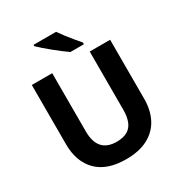

<svg xmlns="http://www.w3.org/2000/svg" viewBox="-213 -1085 1174 1246"><g transform="rotate(-30 373.5 -462.0)"><path d="M667 -272Q667 -188 634.5 -124.5Q602 -61 536 -25.5Q470 10 371 10Q228 10 154 -64.5Q80 -139 80 -270V-714H233V-278Q233 -198 268.5 -158.5Q304 -119 374 -119Q424 -119 455 -137Q486 -155 500 -191Q514 -227 514 -279V-714H667ZM389 -934Q404 -912 424.5 -885Q445 -858 467 -832Q489 -806 505 -787V-774H404Q385 -787 359.5 -806.5Q334 -826 307.5 -847.5Q281 -869 257.5 -889.5Q234 -910 220 -924V-934Z"/></g></svg>

Font: Noto Sans Lao UI
Style: Regular
Weight: 400
Designer: Monotype Design Team
Foundry: Monotype Imaging Inc.
Version: Version 2.000